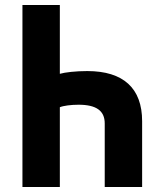

<svg xmlns="http://www.w3.org/2000/svg" viewBox="-20 -750 640 770"><path d="M70 -730V0H220V-320C234 -326 265 -330 295 -330C366 -330 400 -306 400 -255V0H550V-264C550 -396 475 -465 330 -465C285 -465 240 -460 220 -454V-730Z"/></svg>

Font: Tekne LDO ExtraBold
Style: Regular
Weight: 800
Monospace: yes
Designer: Alessio Laiso, Mario Rullo, Paolo Rosset
Foundry: Alessio Laiso
Version: Version 1.000;hotconv 1.0.109;makeotfexe 2.5.65596